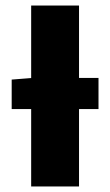

<svg xmlns="http://www.w3.org/2000/svg" viewBox="-20 -670 396 690"><path d="M22 -278V-384L98 -390H334V-278ZM92 0V-650H264V0Z"/></svg>

Font: Source Sans 3 ExtraLight Black
Style: Regular
Weight: 900
Version: Version 3.052;hotconv 1.1.0;makeotfexe 2.6.0